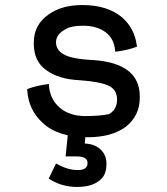

<svg xmlns="http://www.w3.org/2000/svg" viewBox="-20 -530 660 761"><path d="M350 -292Q534 -279 534 -148V-142Q534 -71 478 -27Q422 14 327 14Q209 14 148 -44Q93 -95 88 -172V-175V-177Q128 -192 174 -197Q174 -200 174 -191Q178 -137 217 -103Q256 -70 318 -70Q378 -70 413 -78Q444 -97 444 -135Q444 -173 413 -189Q380 -206 296 -212Q211 -216 162 -253Q114 -288 114 -356Q114 -353 114 -362Q114 -432 173 -473Q225 -510 306 -510Q406 -510 464 -461Q513 -418 522 -351Q522 -348 523 -345Q483 -330 437 -325L436 -331Q432 -377 399 -402Q364 -428 310 -428Q263 -428 241 -415Q202 -394 202 -363Q202 -332 232 -315Q263 -296 350 -292ZM327 116Q327 90 284 90H247H240L252 -27H322L316 39Q352 40 376 60Q402 83 402 118Q402 155 386 174Q355 211 286 211Q226 211 178 181L173 178L202 118L208 121Q249 144 289 144Q327 144 327 116Z"/></svg>

Font: Rilu
Style: Bold
Weight: 500
Designer: Alí Sinisterra
Foundry: Alí Sinisterra
Version: ""